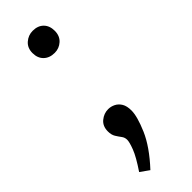

<svg xmlns="http://www.w3.org/2000/svg" viewBox="-210 -478 639 639"><g transform="rotate(-45 109.5 -158.5)"><path d="M32 122Q61 79 70.5 54Q80 29 80 18Q80 7 73.5 -1.5Q67 -10 60.5 -20.5Q54 -31 54 -47Q54 -72 70.5 -85.5Q87 -99 107 -99Q120 -99 132 -93Q144 -87 151.5 -74.5Q159 -62 159 -41Q159 -13 137.5 37Q116 87 63 144ZM61 -409Q61 -433 77 -447Q93 -461 114 -461Q138 -461 152 -447Q166 -433 166 -409Q166 -385 150.5 -371Q135 -357 114 -357Q90 -357 75.5 -371Q61 -385 61 -409Z"/></g></svg>

Font: Bitter Thin
Style: Regular
Weight: 400
Version: Version 3.021